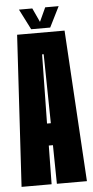

<svg xmlns="http://www.w3.org/2000/svg" viewBox="-55 -819 415 853"><g transform="rotate(-5 152.0 -393.0)"><path d="M6 0 45.2 -675H256.8L297.5 0H163.5L161 -172.4H142.5L140 0ZM143.2 -270.4H160.2L155.2 -578.5H148.2ZM109.6 -694 63.1 -785.5H122.6L151.4 -723.2L180.1 -785.5H240.1L194.4 -694Z"/></g></svg>

Font: Anybody UltraCondensed Thin
Style: Regular
Weight: 100
Width: 1
Designer: Tyler Finck
Foundry: Etcetera Type Company
Version: Version 1.110